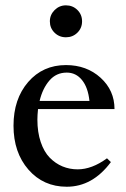

<svg xmlns="http://www.w3.org/2000/svg" viewBox="-20 -691 475 722"><path d="M167.5 -610.8Q167.5 -635.3 185.3 -653.1Q203.1 -670.9 228 -670.9Q253.4 -670.9 271 -653.6Q288.6 -636.2 288.6 -610.8Q288.6 -585.4 271 -568.1Q253.4 -550.8 228 -550.8Q202.6 -550.8 185.1 -568.1Q167.5 -585.4 167.5 -610.8ZM231 11.2Q143.1 11.2 86.9 -53.2Q30.8 -117.7 30.8 -218.3Q30.8 -318.8 85.9 -382.6Q141.1 -446.3 228 -446.3Q305.7 -446.3 358.2 -398.7Q410.6 -351.1 410.6 -280.8H123Q120.6 -257.8 120.6 -241.2Q120.6 -193.8 133.1 -157Q145.5 -120.1 167 -98.1Q188.5 -76.2 215.1 -65.2Q241.7 -54.2 272 -54.2Q325.7 -54.2 382.3 -95.7L397 -81.5Q328.1 11.2 231 11.2ZM231 -418Q191.4 -418 165.8 -388.2Q140.1 -358.4 128.9 -311.5H316.4Q311 -362.3 288.3 -390.1Q265.6 -418 231 -418Z"/></svg>

Font: Elstob Medium
Style: Regular
Weight: 500
Designer: Peter S. Baker
Version: Version 1.015